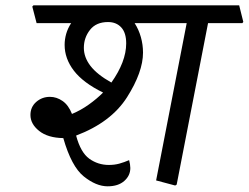

<svg xmlns="http://www.w3.org/2000/svg" viewBox="-20 -669 910 702"><path d="M441.4 -510.3Q441.4 -549.3 423.3 -568.8Q405.3 -588.4 375 -588.4Q331.5 -588.4 309.1 -559.8Q286.6 -531.2 286.6 -494.1Q286.6 -459.5 310.8 -428Q335 -396.5 387.2 -367.2Q413.6 -404.3 427.5 -440.4Q441.4 -476.6 441.4 -510.3ZM502.9 -476.6Q502.9 -405.8 444.6 -313.7Q386.2 -221.7 258.3 -173.3Q274.9 -111.3 306.6 -88.6Q338.4 -65.9 377.9 -65.9Q398.9 -65.9 416.5 -70.8Q434.1 -75.7 452.1 -83.5Q454.1 -76.7 455.3 -68.6Q456.5 -60.5 456.5 -54.7Q456.5 -26.9 434.3 -7.3Q412.1 12.2 373.5 12.2Q331.5 12.2 286.4 -23.9Q241.2 -60.1 211.4 -164.1Q154.8 -165 123 -190.4Q91.3 -215.8 91.3 -248.5Q91.3 -277.8 112.5 -296.4Q133.8 -314.9 162.6 -314.9Q187 -314.9 208.7 -299.8Q230.5 -284.7 243.2 -252.4Q275.9 -266.1 304.9 -286.9Q334 -307.6 356.9 -330.6Q284.2 -366.2 250.2 -410.4Q216.3 -454.6 216.3 -504.9Q216.3 -524.9 221.9 -544.9Q227.5 -564.9 240.2 -584.5H113.8L98.1 -645L102.1 -649.4H854.5L869.6 -588.9L866.2 -584.5H740.7L626 5.9L620.6 9.3L550.8 -9.3L662.6 -584.5H472.2Q487.3 -561 495.1 -533.2Q502.9 -505.4 502.9 -476.6Z"/></svg>

Font: Sitara
Style: Italic
Weight: 400
Italic angle: -11°
Designer: Neelakash Kshetrimayum
Foundry: Neelakash Kshetrimayum
Version: Version 1.000;PS Version 1.000;PS 1.0;hotconv 1.;hotconv 1.0